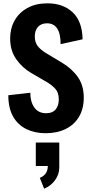

<svg xmlns="http://www.w3.org/2000/svg" viewBox="-20 -784 555 1153"><path d="M254 16Q190 16 139 -8.5Q88 -33 59 -83.5Q30 -134 30 -212L162 -227Q162 -172 186.5 -138Q211 -104 257 -104Q295 -104 314 -126.5Q333 -149 333 -187Q333 -228 312 -251Q291 -274 258 -293L167 -346Q114 -377 77.5 -428.5Q41 -480 41 -553Q41 -613 67.5 -660.5Q94 -708 144.5 -736Q195 -764 265 -764Q359 -764 416.5 -710Q474 -656 476 -548L344 -519Q344 -644 262 -644Q228 -644 208.5 -623Q189 -602 189 -565Q189 -529 207.5 -506Q226 -483 260 -463L350 -409Q412 -372 447.5 -321.5Q483 -271 483 -197Q483 -130 454 -82Q425 -34 373.5 -9Q322 16 254 16ZM245 349 219 284Q267 265 267 213H195V72H336V223Q336 263 310.5 298Q285 333 245 349Z"/></svg>

Font: Freeman
Style: Regular
Weight: 400
Designer: Vernon Adams, Aoife Mooney, Rodrigo Fuenzalida
Foundry: Rodrigo Fuenzalida
Version: Version 1.000; ttfautohint (v1.8.4.7-5d5b)